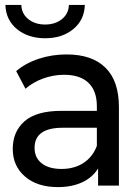

<svg xmlns="http://www.w3.org/2000/svg" viewBox="-20 -757 553 783"><path d="M410 -481C373.3 -517 320.7 -535 252 -535C212 -535 174.2 -529.2 138.5 -517.5C102.8 -505.8 72 -489 46 -467L84 -395C103.3 -412.3 127 -426.2 155 -436.5C183 -446.8 211.7 -452 241 -452C285 -452 318.3 -441 341 -419C363.7 -397 375 -365.3 375 -324V-305H232C162.7 -305 112 -290.8 80 -262.5C48 -234.2 32 -196.7 32 -150C32 -103.3 48.7 -65.7 82 -37C115.3 -8.3 160 6 216 6C254 6 287 -0.5 315 -13.5C343 -26.5 364.7 -45.3 380 -70V0H465V-320C465 -391.3 446.7 -445 410 -481ZM320.5 -92.5C295.5 -76.2 265.7 -68 231 -68C196.3 -68 169.3 -75.7 150 -91C130.7 -106.3 121 -127.3 121 -154C121 -208.7 159.3 -236 236 -236H375V-162C363.7 -132 345.5 -108.8 320.5 -92.5ZM49.5 -638C79.8 -613.3 118 -601 164 -601C210 -601 248.2 -613.3 278.5 -638C308.8 -662.7 324.7 -695.7 326 -737H261C260.3 -713 250.8 -693.7 232.5 -679C214.2 -664.3 191.3 -657 164 -657C136.7 -657 113.8 -664.3 95.5 -679C77.2 -693.7 67.7 -713 67 -737H2C3.3 -695.7 19.2 -662.7 49.5 -638Z"/></svg>

Font: Rookery
Style: Regular
Weight: 400
Designer: Ryan Kimball / Julieta Ulanovsky
Foundry: Motorola Mobility LLC.
Version: Version 1.0